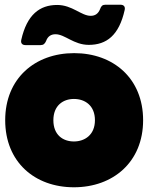

<svg xmlns="http://www.w3.org/2000/svg" viewBox="-20 -785 627 813"><path d="M293 8C459 8 586 -99 586 -276C586 -453 460 -560 294 -560C128 -560 2 -453 2 -276C2 -99 127 8 293 8ZM88 -594H152C164 -594 170 -600 175 -611C182 -631 196 -640 215 -640C255 -640 292 -595 356 -595C431 -595 484 -635 508 -743C511 -757 504 -765 490 -765H426C414 -765 408 -759 404 -747C396 -727 383 -718 364 -718C324 -718 286 -764 222 -764C148 -764 94 -723 70 -616C67 -602 74 -594 88 -594ZM206 -276C206 -338 247 -366 293 -366C340 -366 382 -338 382 -276C382 -214 339 -186 293 -186C246 -186 206 -214 206 -276Z"/></svg>

Font: Malmofest Black-Rounded
Style: Regular
Weight: 800
Designer: Jonny Pinhorn (Poppins), Kolossal
Version: Version 1.004;Glyphs 3.1.2 (3151)